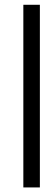

<svg xmlns="http://www.w3.org/2000/svg" viewBox="-20 -612 188 811"><path d="M148.4 179.7H78.6V-591.8H148.4Z"/></svg>

Font: Meera
Style: Regular
Weight: 400
Designer: Hussain KH and Suresh P for Swathanthra Malayalam Computing (SMC)
Version: Version 7.0.0+20221109